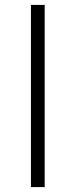

<svg xmlns="http://www.w3.org/2000/svg" viewBox="-20 -762 309 782"><path d="M106 0V-742H162V0Z"/></svg>

Font: Montserrat-Alt1 Light
Style: Regular
Weight: 300
Designer: Differentunic
Foundry: Differentunic
Version: Version 7.222